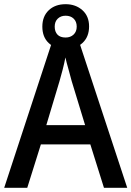

<svg xmlns="http://www.w3.org/2000/svg" viewBox="-20 -896 627 916"><path d="M476 0 411 -207H175L110 0H0L235 -716H351L587 0ZM322 -509Q317 -530 307 -564.5Q297 -599 292 -622Q287 -595 278.5 -562Q270 -529 264 -509L201 -299H386ZM293 -662Q243 -662 212.5 -690.5Q182 -719 182 -769Q182 -818 212.5 -847Q243 -876 293 -876Q341 -876 373 -847.5Q405 -819 405 -770Q405 -720 373.5 -691Q342 -662 293 -662ZM293 -717Q316 -717 331 -731Q346 -745 346 -769Q346 -793 331.5 -807Q317 -821 293 -821Q270 -821 255.5 -807Q241 -793 241 -769Q241 -745 254 -731Q267 -717 293 -717Z"/></svg>

Font: Noto Sans Gurmukhi UI SemiCondensed Medium
Style: Regular
Weight: 500
Width: 4
Designer: Jelle Bosma - Monotype Design Team
Foundry: Monotype Imaging Inc.
Version: Version 2.004; ttfautohint (v1.8.4.7-5d5b)